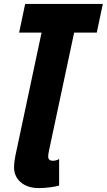

<svg xmlns="http://www.w3.org/2000/svg" viewBox="-20 -734 547 984"><path d="M179 230C218 230 264 223 283 217V81C276 86 261 90 252 90C240 90 227 86 227 69C227 58 230 43 233 29L360 -567H476L507 -714H109L78 -567H193L67 26C56 74 52 101 52 125C52 180 95 230 179 230Z"/></svg>

Font: Noto Sans ExtraCondensed Black
Style: Italic
Weight: 900
Width: 2
Italic angle: -12°
Designer: Monotype Design Team
Foundry: Monotype Imaging Inc.
Version: Version 2.013